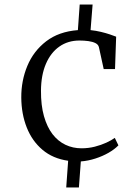

<svg xmlns="http://www.w3.org/2000/svg" viewBox="-20 -702 607 848"><path d="M74 -271Q73.5 -345.5 100.8 -411Q128 -476.5 183.8 -519.5Q239.5 -562.5 324 -569L332 -682H389L380 -569Q404 -566.5 425.8 -561.2Q447.5 -556 464.8 -550.2Q482 -544.5 493 -540L488 -397H438L417 -493Q414.5 -505 401.8 -511.5Q389 -518 370.2 -520.5Q351.5 -523 331 -523Q280 -523 242 -496.2Q204 -469.5 182.8 -420Q161.5 -370.5 161 -302Q160.5 -237 174.2 -188.8Q188 -140.5 212.2 -109.2Q236.5 -78 269.2 -62.5Q302 -47 340 -47Q370.5 -47 398.8 -54.2Q427 -61.5 449.8 -72Q472.5 -82.5 487 -93L503 -60Q486 -42.5 459.5 -27.2Q433 -12 401.2 -1.8Q369.5 8.5 337 11L328.5 126H272.5L281 8Q213.5 -1.5 167.5 -40.5Q121.5 -79.5 98 -139.2Q74.5 -199 74 -271Z"/></svg>

Font: Merriweather Light 18pt Light
Style: Regular
Weight: 300
Version: Version 2.100